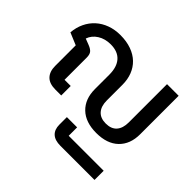

<svg xmlns="http://www.w3.org/2000/svg" viewBox="-177 -797 1273 1273"><g transform="rotate(45 459.5 -160.5)"><path d="M634 12Q533 12 477.5 -41.5Q422 -95 422 -188V-323Q422 -395 387.5 -433.5Q353 -472 287 -472Q234 -472 195 -447.5Q156 -423 142 -382L186 -365Q214 -354 225 -339.5Q236 -325 236 -297V-89H294V0H239Q182 0 154.5 -29Q127 -58 127 -110V-303L41 -339Q45 -388 64.5 -429Q84 -470 116.5 -499.5Q149 -529 193 -545Q237 -561 288 -561Q347 -561 392.5 -544.5Q438 -528 468.5 -498.5Q499 -469 515 -428Q531 -387 531 -337V-190Q531 -136 557.5 -106.5Q584 -77 634 -77Q685 -77 711 -106.5Q737 -136 737 -190V-549H846V-188Q846 -95 790.5 -41.5Q735 12 634 12ZM526 240Q474 240 448 215.5Q422 191 422 146V75H518V154H846V240Z"/></g></svg>

Font: IBM Plex Sans Thai Medium
Style: Regular
Weight: 500
Designer: Mike Abbink, Paul van der Laan, Pieter van Rosmalen, Ben Mitchell, Mark Frömberg
Foundry: Bold Monday
Version: Version 1.1